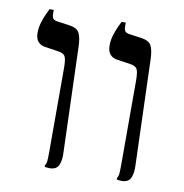

<svg xmlns="http://www.w3.org/2000/svg" viewBox="-70 -653 691 722"><g transform="rotate(10 275.5 -291.5)"><path d="M441 3Q437 3 431.5 2.5Q426 2 422 1V-5Q426 -10 427.5 -19Q429 -28 429 -57V-377Q429 -412 422.5 -422.5Q416 -433 393 -436L346 -443Q329 -445 318.5 -456.5Q308 -468 308 -491Q308 -511 314 -530.5Q320 -550 327 -565Q334 -580 337 -586H353V-573Q353 -559 357.5 -553Q362 -547 378 -545L421 -539Q450 -535 459 -518Q468 -501 469 -465L482 -67Q484 -35 475.5 -16Q467 3 441 3ZM166 3Q162 3 156.5 2.5Q151 2 147 1V-5Q151 -10 152.5 -19Q154 -28 154 -57V-377Q154 -412 147.5 -422.5Q141 -433 118 -436L71 -443Q54 -445 43.5 -456.5Q33 -468 33 -491Q33 -511 39 -530.5Q45 -550 52 -565Q59 -580 62 -586H78V-573Q78 -559 82.5 -553Q87 -547 103 -545L146 -539Q175 -535 184 -518Q193 -501 194 -465L207 -67Q209 -35 200.5 -16Q192 3 166 3Z"/></g></svg>

Font: Frank Ruhl Libre
Style: Regular
Weight: 400
Designer: Yanek Iontef
Foundry: Fontef
Version: Version 6.004